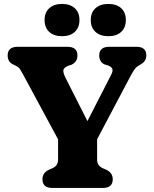

<svg xmlns="http://www.w3.org/2000/svg" viewBox="-20 -932 764 952"><path d="M539 -43Q539 0 489.5 0H240Q190.5 0 190.5 -43Q190.5 -74.5 221 -89.5L239 -97.5Q256 -105 262 -116.2Q268 -127.5 268 -140.5V-241L97 -558Q86 -578 79.8 -588.2Q73.5 -598.5 58.5 -606L44 -613Q30.5 -619.5 24.2 -631Q18 -642.5 18 -657Q18 -700 67.5 -700H314Q364 -700 364 -657Q364 -623.5 332 -610L319.5 -606.5Q295 -596 294 -583Q293 -570 305.5 -545L413.5 -331.5L529 -557Q539.5 -576 537.8 -587.5Q536 -599 517 -607L497.5 -613Q486.5 -618 479.2 -629.2Q472 -640.5 472 -657Q472 -700 521.5 -700H656.5Q705.5 -700 705.5 -657Q705.5 -629.5 680 -614L673 -610Q665.5 -606 659 -601Q652.5 -596 644.2 -584Q636 -572 622.5 -546L461.5 -241.5V-140.5Q461.5 -110 490.5 -97.5L508.5 -89.5Q539 -74.5 539 -43ZM287.5 -752.5Q247.5 -752.5 224.2 -773.8Q201 -795 201 -832.5Q201 -870 224.2 -891.2Q247.5 -912.5 287.5 -912.5Q328 -912.5 351 -891.2Q374 -870 374 -832.5Q374 -795.5 351 -774Q328 -752.5 287.5 -752.5ZM517 -752.5Q477 -752.5 453.5 -773.8Q430 -795 430 -832.5Q430 -870 453.5 -891.2Q477 -912.5 517 -912.5Q558 -912.5 581 -891.2Q604 -870 604 -832.5Q604 -795.5 581 -774Q558 -752.5 517 -752.5Z"/></svg>

Font: Fraunces 9pt SuperSoft
Style: Bold
Weight: 700
Version: Version 1.000;[b76b70a41]